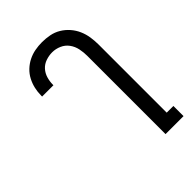

<svg xmlns="http://www.w3.org/2000/svg" viewBox="-218 -839 936 936"><g transform="rotate(-45 250.0 -371.5)"><path d="M358 0V-540Q358 -564 353 -588.5Q348 -613 333.5 -633Q319 -653 296 -663Q273 -673 249 -673Q227 -673 205 -665.5Q183 -658 168 -641.5Q153 -625 146.5 -603Q140 -581 140 -559V-555H62V-561Q62 -586 67.5 -610Q73 -634 84.5 -656Q96 -678 114 -695Q132 -712 154 -723Q176 -734 200 -738.5Q224 -743 249 -743Q275 -743 301 -738Q327 -733 349.5 -719.5Q372 -706 389.5 -686Q407 -666 417.5 -642Q428 -618 432 -592Q436 -566 436 -540V-70H482V0Z"/></g></svg>

Font: Iosevka Term Curly
Style: Regular
Weight: 400
Designer: Belleve Invis
Foundry: Belleve Invis
Version: Version 32.3.0